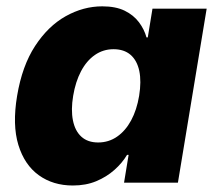

<svg xmlns="http://www.w3.org/2000/svg" viewBox="-20 -568 673 597"><path d="M206.5 8.8Q145 8.8 100.6 -23.2Q56.2 -55.2 37.1 -117.4Q18.1 -179.7 33.2 -270Q48.8 -363.3 89.1 -425Q129.4 -486.8 184.3 -517.6Q239.3 -548.3 297.9 -548.3Q339.8 -548.3 367.7 -534.7Q395.5 -521 412.1 -498.8Q428.7 -476.6 435.5 -451.7H439.5L454.1 -541H622.6L533.2 0H365.7L379.9 -86.4H375Q359.9 -61 335.7 -39.6Q311.5 -18.1 279.3 -4.6Q247.1 8.8 206.5 8.8ZM285.2 -125Q317.9 -125 344 -143.1Q370.1 -161.1 387.7 -193.6Q405.3 -226.1 412.6 -270Q419.9 -314.9 413.1 -347.4Q406.2 -379.9 386 -397.5Q365.7 -415 333 -415Q300.8 -415 274.9 -397Q249 -378.9 231.9 -346.4Q214.8 -314 207.5 -270Q200.2 -226.6 206.8 -193.6Q213.4 -160.6 233.2 -142.8Q252.9 -125 285.2 -125Z"/></svg>

Font: Inter 17pt ExtraBold
Style: Italic
Weight: 800
Italic angle: -9.3988°
Version: Version 4.001;git-66647c0bb